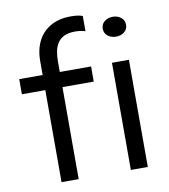

<svg xmlns="http://www.w3.org/2000/svg" viewBox="-87 -863 825 937"><g transform="rotate(-10 326.0 -394.5)"><path d="M142 0V-456H26V-531H142V-599.5Q142 -635 150.2 -664.8Q158.5 -694.5 174.2 -717.5Q190 -740.5 212.5 -756.5Q235 -772.5 263.8 -780.8Q292.5 -789 326.5 -789Q351 -789 365.5 -786Q380 -783 385 -780.5V-705.5Q379 -707.5 365 -710Q351 -712.5 335 -712.5Q301 -712.5 279.8 -702Q258.5 -691.5 247 -673.2Q235.5 -655 231.2 -632Q227 -609 227 -584V-531H382V-456H227V0ZM485.5 0V-531H569.5V0ZM528 -653Q504.5 -653 487.2 -666.2Q470 -679.5 470 -702.5Q470 -725 487.2 -738.2Q504.5 -751.5 528 -751.5Q551.5 -751.5 568.5 -738.2Q585.5 -725 585.5 -702.5Q585.5 -679.5 568.5 -666.2Q551.5 -653 528 -653Z"/></g></svg>

Font: Epilogue
Style: Regular
Weight: 400
Designer: Tyler Finck
Foundry: Etcetera Type Co
Version: Version 2.112